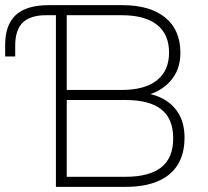

<svg xmlns="http://www.w3.org/2000/svg" viewBox="-20 -725 807 745"><path d="M197 0V-666H159Q98 -666 68.5 -637.5Q39 -609 39 -548V-506H0V-551Q0 -628 41 -666.5Q82 -705 170 -705H455Q562 -705 621 -657Q680 -609 680 -520Q680 -453 640 -409Q600 -365 532 -351V-365Q582 -360 619 -338Q656 -316 676 -279Q696 -242 696 -191Q696 -128 669.5 -85.5Q643 -43 592 -21.5Q541 0 468 0ZM239 -39H467Q559 -39 605.5 -75.5Q652 -112 652 -188Q652 -265 605.5 -301Q559 -337 467 -337H239ZM239 -376H452Q542 -376 589 -413.5Q636 -451 636 -521Q636 -592 589 -629Q542 -666 452 -666H239Z"/></svg>

Font: Nunito Sans 12pt ExtraLight
Style: Regular
Weight: 200
Version: Version 3.101;gftools[0.9.27]